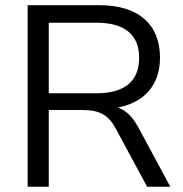

<svg xmlns="http://www.w3.org/2000/svg" viewBox="-20 -711 696 731"><path d="M85.3 0H165.7V-292.2H291.2C354.9 -292.2 390.2 -277.5 420.6 -221.6L540.2 0H628.4L506.9 -225.5C475.5 -283.3 439.2 -307.8 388.2 -307.8H368.6L358.8 -295.1C504.9 -295.1 589.2 -367.6 589.2 -491.2C589.2 -618.6 506.9 -691.2 358.8 -691.2H85.3ZM347.1 -355.9H165.7V-624.5H347.1C454.9 -624.5 509.8 -578.4 509.8 -491.2C509.8 -402 454.9 -355.9 347.1 -355.9Z"/></svg>

Font: LL Pando Sans
Style: Regular
Weight: 400
Designer: Joshua Smith
Foundry: Joshua Smith
Version: Version 1.000;Glyphs 3.2.1 (3258)